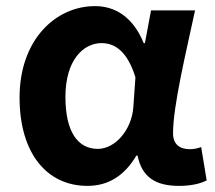

<svg xmlns="http://www.w3.org/2000/svg" viewBox="-20 -594 704 628"><path d="M266 14C334 14 387 -19 426 -85H430C444 -14 490 14 565 14C607 14 637 6 656 -4L638 -113C625 -108 612 -106 601 -106C569 -106 546 -121 546 -158C546 -248 589 -425 618 -560H474L454 -453H450C415 -539 356 -574 291 -574C161 -574 44 -463 44 -275C44 -93 133 14 266 14ZM300 -107C235 -107 194 -162 194 -277C194 -398 253 -453 312 -453C359 -453 398 -422 423 -341L416 -242C410 -168 356 -107 300 -107Z"/></svg>

Font: Noto Sans KR Bold
Style: Regular
Weight: 700
Designer: Ryoko NISHIZUKA  (kana & ideographs); Paul D. Hunt (Latin, Greek & Cyrillic); Wenlong ZHANG  (bopomofo); Sandoll Communi
Foundry: Adobe Systems Incorporated
Version: Version 1.004;PS 1.004;hotconv 1.0.82;makeotf.lib2.5.63406